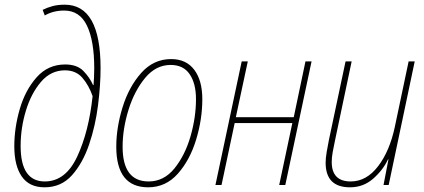

<svg xmlns="http://www.w3.org/2000/svg" viewBox="-20 -789 1808 819"><path d="M409 -498Q409 -769 256 -769Q227 -769 204.5 -763Q182 -757 162 -747L171 -723Q207 -744 254 -744Q320 -744 351 -679.5Q382 -615 382 -497Q382 -476 381 -457.5Q380 -439 379 -426H377Q363 -458 336 -486Q309 -514 258 -514Q185 -514 136.5 -459.5Q88 -405 64.5 -324.5Q41 -244 41 -165Q41 -82 73 -36Q105 10 170 10Q241 10 287 -41.5Q333 -93 360 -172.5Q387 -252 398 -339Q409 -426 409 -498ZM68 -166Q68 -243 90.5 -317Q113 -391 155 -440Q197 -489 257 -489Q304 -489 331.5 -457Q359 -425 375 -379Q359 -228 309.5 -121.5Q260 -15 171 -15Q68 -15 68 -166Z M843 -366Q843 -446 808.5 -491.5Q774 -537 710 -537Q635 -537 582.5 -478Q530 -419 503 -332Q476 -245 476 -163Q476 10 612 10Q687 10 738.5 -48Q790 -106 816.5 -193Q843 -280 843 -366ZM503 -163Q503 -239 528 -320Q553 -401 599 -456.5Q645 -512 708 -512Q762 -512 789 -472.5Q816 -433 816 -366Q816 -288 792.5 -207Q769 -126 724 -70.5Q679 -15 614 -15Q503 -15 503 -163Z M925 0 981 -264H1227L1171 0H1197L1309 -527H1283L1233 -289H986L1037 -527H1011L899 0Z M1635 -109H1637L1616 0H1638L1749 -527H1723L1664 -247Q1642 -144 1592.5 -79.5Q1543 -15 1476 -15Q1395 -15 1395 -98Q1395 -117 1399 -139.5Q1403 -162 1408 -185L1480 -527H1454L1383 -192Q1378 -167 1373.5 -140.5Q1369 -114 1369 -95Q1369 10 1473 10Q1530 10 1572 -27Q1614 -64 1635 -109Z"/></svg>

Font: Noto Sans Display SemiCondensed Thin
Style: Italic
Weight: 250
Width: 4
Designer: Monotype Design team
Foundry: Monotype Imaging Inc.
Version: 1.000